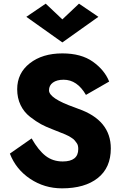

<svg xmlns="http://www.w3.org/2000/svg" viewBox="-20 -1008 665 1050"><path d="M153 -251Q190 -186 229.5 -155.5Q269 -125 323 -125Q408 -125 408 -193Q408 -203 406 -211.5Q404 -220 398.5 -227Q393 -234 388.5 -240Q384 -246 374 -252.5Q364 -259 357.5 -263Q351 -267 336.5 -273Q322 -279 314 -282L289 -292Q272 -299 264 -302Q230 -315 204 -329Q178 -343 144.5 -369Q111 -395 92.5 -433.5Q74 -472 74 -520Q74 -608 143 -662Q212 -716 321 -716Q424 -716 488 -670.5Q552 -625 577 -562L450 -489Q402 -572 328 -572Q291 -572 269.5 -556.5Q248 -541 248 -514Q248 -470 387 -421Q401 -416 408 -413Q586 -351 586 -196Q586 -91 515 -34.5Q444 22 319 22Q223 22 145 -30Q67 -82 34 -168ZM321 -902 412 -988 518 -916 321 -776 124 -916 230 -988Z"/></svg>

Font: renner_700bold
Style: Bold
Weight: 700
Version: Version 003.000 ; ttfautohint (v0.97) -l 8 -r 50 -G 200 -x 1